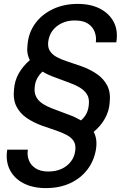

<svg xmlns="http://www.w3.org/2000/svg" viewBox="-20 -732 640 984"><path d="M215 232Q148 232 100 207Q52 182 30 137.5Q8 93 17 35H123Q118 62 127.5 88Q137 114 162 130.5Q187 147 228 147Q266 147 295.5 133.5Q325 120 344 95Q363 70 366 37Q369 9 357.5 -9Q346 -27 323 -39.5Q300 -52 268 -63Q236 -74 198 -87Q153 -103 117.5 -127Q82 -151 64 -187Q46 -223 52 -275Q55 -318 76 -355.5Q97 -393 133 -424Q124 -441 121 -460Q118 -479 121 -502Q126 -564 160 -611Q194 -658 250.5 -685Q307 -712 378 -712Q446 -712 493.5 -687Q541 -662 563.5 -618Q586 -574 576 -515H471Q475 -542 465.5 -568Q456 -594 431.5 -610.5Q407 -627 365 -627Q329 -628 298.5 -614Q268 -600 249.5 -575.5Q231 -551 227 -517Q224 -489 236 -470.5Q248 -452 271 -439.5Q294 -427 326.5 -416.5Q359 -406 396 -393Q441 -377 476 -353Q511 -329 529.5 -293.5Q548 -258 542 -205Q539 -162 517.5 -124Q496 -86 460 -56Q470 -38 473 -16Q476 6 472 32Q463 90 429 135.5Q395 181 340.5 206.5Q286 232 215 232ZM395 -115Q413 -130 423 -150Q433 -170 435 -194Q439 -227 426 -248Q413 -269 388.5 -283.5Q364 -298 331.5 -309.5Q299 -321 263 -335Q243 -342 227 -349.5Q211 -357 198 -365Q182 -351 171 -331Q160 -311 158 -286Q155 -261 162.5 -242.5Q170 -224 185.5 -210.5Q201 -197 223.5 -186.5Q246 -176 273 -166.5Q300 -157 330 -145Q350 -138 365.5 -130.5Q381 -123 395 -115Z"/></svg>

Font: DM Sans 12pt Medium
Style: Italic
Weight: 500
Italic angle: -10°
Version: Version 4.004;gftools[0.9.30]